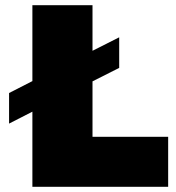

<svg xmlns="http://www.w3.org/2000/svg" viewBox="-20 -721 679 741"><path d="M337 -193V-407L440 -459V-577L337 -525V-701H105V-408L15 -362V-244L105 -290V0H629V-193Z"/></svg>

Font: Montserrat arm Black
Style: Regular
Weight: 900
Designer: Julieta Ulanovsky
Foundry: Julieta Ulanovsky
Version: Version 6.000;PS 006.000;hotconv 1.0.88;makeotf.lib2.5.64775